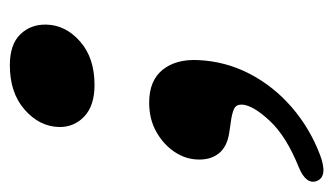

<svg xmlns="http://www.w3.org/2000/svg" viewBox="-188 -324 677 390"><g transform="rotate(-90 151.0 -129.5)"><path d="M75 -3Q47 -7.5 33.8 -24.2Q20.5 -41 21.5 -66.5Q22 -91.5 37 -114Q52 -136.5 77.8 -151Q103.5 -165.5 137 -165.5Q181.5 -165.5 203.5 -138.5Q225.5 -111.5 223.5 -66.5Q221 -10.5 195.8 38.2Q170.5 87 127.8 124Q85 161 31 181.5Q-12.5 198 -22 175.5Q-30.5 153.5 5.5 138.5Q68 113.5 99.5 80Q131 46.5 133 24Q133.5 13 127.5 8.8Q121.5 4.5 105.5 1.5ZM173 -276.5Q131 -276.5 109 -297.2Q87 -318 87.5 -348.5Q88.5 -388.5 122.8 -418.5Q157 -448.5 213 -448.5Q255.5 -448.5 276 -427Q296.5 -405.5 295.5 -374Q294.5 -335 261.2 -305.8Q228 -276.5 173 -276.5Z"/></g></svg>

Font: Fraunces 72pt S050
Style: Bold Italic
Weight: 700
Italic angle: -16°
Version: Version 1.000; ttfautohint (v1.8.3)